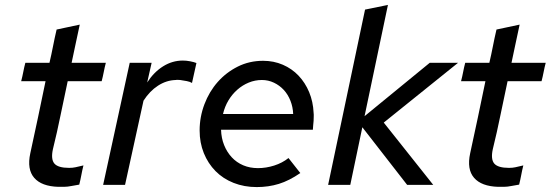

<svg xmlns="http://www.w3.org/2000/svg" viewBox="-20 -751 2237 780"><path d="M103 -128Q119 -202 134.5 -274.5Q150 -347 165 -421H66Q71 -440 74.5 -458.5Q78 -477 83 -496H181Q189 -530 195.5 -563.5Q202 -597 210 -631Q233 -636 257 -641Q281 -646 304 -651Q296 -613 287.5 -574Q279 -535 271 -496H410Q405 -477 401.5 -458.5Q398 -440 393 -421H255Q240 -352 226 -283Q212 -214 195 -145Q186 -104 201 -86.5Q216 -69 261 -69Q275 -69 286.5 -71.5Q298 -74 319 -79Q314 -59 310.5 -40Q307 -21 302 -1Q288 1 271 4.5Q254 8 239 8H217Q149 6 119 -28.5Q89 -63 103 -128Z M399 0Q426 -125 453 -248Q480 -371 507 -496H596Q591 -476 587 -456Q583 -436 578 -416Q605 -458 642.5 -481.5Q680 -505 723 -505Q737 -505 752.5 -502Q768 -499 778 -495L760 -414Q752 -419 739 -421.5Q726 -424 712 -426Q707 -426 703 -426.5Q699 -427 694 -426Q656 -425 622 -403Q588 -381 563 -342L488 0Z M1200 -48Q1155 -17 1113 -4Q1071 9 1023 9Q972 9 929 -8Q886 -25 855.5 -56Q825 -87 808 -129Q791 -171 791 -221Q791 -276 810.5 -327.5Q830 -379 864.5 -418Q899 -457 946 -480.5Q993 -504 1049 -504Q1092 -504 1129 -488Q1166 -472 1193 -443.5Q1220 -415 1236 -376.5Q1252 -338 1254 -293Q1255 -285 1254.5 -276.5Q1254 -268 1254 -260Q1253 -252 1252.5 -244Q1252 -236 1251 -224H878Q879 -190 890.5 -161.5Q902 -133 921.5 -112Q941 -91 968 -79.5Q995 -68 1028 -68Q1061 -68 1094 -78.5Q1127 -89 1152 -109Q1164 -94 1176 -78.5Q1188 -63 1200 -48ZM1044 -426Q1016 -426 990.5 -415.5Q965 -405 944 -386.5Q923 -368 908 -343Q893 -318 886 -288H1171Q1170 -316 1160 -341.5Q1150 -367 1133 -385.5Q1116 -404 1093 -415Q1070 -426 1044 -426Z M1313 0 1463 -712 1556 -731 1461 -279 1726 -496H1841L1539 -253L1740 0H1634L1452 -234L1403 0Z M1890 -128Q1906 -202 1921.5 -274.5Q1937 -347 1952 -421H1853Q1858 -440 1861.5 -458.5Q1865 -477 1870 -496H1968Q1976 -530 1982.5 -563.5Q1989 -597 1997 -631Q2020 -636 2044 -641Q2068 -646 2091 -651Q2083 -613 2074.5 -574Q2066 -535 2058 -496H2197Q2192 -477 2188.5 -458.5Q2185 -440 2180 -421H2042Q2027 -352 2013 -283Q1999 -214 1982 -145Q1973 -104 1988 -86.5Q2003 -69 2048 -69Q2062 -69 2073.5 -71.5Q2085 -74 2106 -79Q2101 -59 2097.5 -40Q2094 -21 2089 -1Q2075 1 2058 4.5Q2041 8 2026 8H2004Q1936 6 1906 -28.5Q1876 -63 1890 -128Z"/></svg>

Font: Rosa Sans
Style: Italic
Weight: 400
Italic angle: -12°
Designer: Pentagram / MCKL
Foundry: Pentagram / MCKL
Version: Version 1.005;September 16, 2019;FontCreator 11.5.0.2425 64-